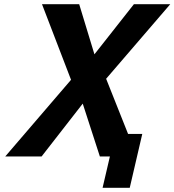

<svg xmlns="http://www.w3.org/2000/svg" viewBox="-20 -749 835 919"><path d="M593 -108H661L601 150H471L506 0H458L376 -253L179 0H5L320 -367L181 -729H359L432 -489L621 -729H795L488 -372Z"/></svg>

Font: Miedinger
Style: Bold-Italic
Weight: 700
Italic angle: -13°
Version: Version 001.000